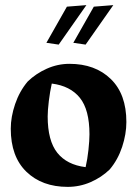

<svg xmlns="http://www.w3.org/2000/svg" viewBox="-20 -714 525 749"><path d="M473 -238Q473 -191 456.5 -141Q440 -91 408 -53Q376 -22 333.5 -3.5Q291 15 244 15Q144 15 83 -44Q22 -103 22 -212Q22 -258 39 -308Q56 -358 88 -396Q120 -427 162.5 -446Q205 -465 251 -465Q351 -465 412 -406Q473 -347 473 -238ZM314 -62Q321 -92 325 -129Q329 -166 329 -190Q329 -286 291.5 -332.5Q254 -379 182 -388Q175 -357 170.5 -320Q166 -283 166 -260Q166 -165 203.5 -118Q241 -71 314 -62ZM161 -547 241 -688 317 -694 209 -540ZM266 -547 346 -688 422 -694 314 -540Z"/></svg>

Font: Rakkas
Style: Regular
Weight: 400
Designer: Zeynep Akay
Foundry: Zeynep Akay
Version: Version 2.000